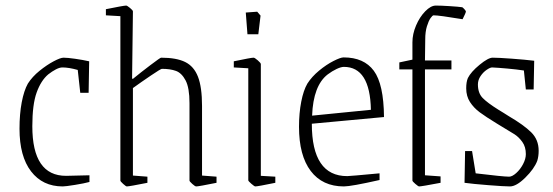

<svg xmlns="http://www.w3.org/2000/svg" viewBox="-20 -659 1984 689"><path d="M50 -197Q50 -250 58 -292Q66 -334 80 -359Q96 -384 122 -405Q148 -426 172.5 -439Q197 -452 208 -452Q222 -452 250 -448Q278 -444 300 -439L298 -326H268L259 -408Q227 -417 204 -417Q194 -417 180.5 -410Q167 -403 153 -392Q127 -370 111.5 -327Q96 -284 96 -206Q96 -28 217 -28L301 -30V-6Q283 -1 249 4.5Q215 10 205 10Q133 10 91.5 -44Q50 -98 50 -197Z M412 -11V-601L360 -604V-626Q424 -639 433 -639Q436 -639 446.5 -630.5Q457 -622 457 -618L454 -377L457 -376Q485 -399 520 -425.5Q555 -452 558 -452Q613 -452 644.5 -436.5Q676 -421 690.5 -383.5Q705 -346 705 -279V-29L757 -25V-3Q693 10 684 10Q680 10 670 1Q660 -8 660 -11V-289Q660 -344 646 -370.5Q632 -397 611.5 -404.5Q591 -412 561 -412Q557 -412 521.5 -388Q486 -364 457 -343V-29L509 -25V-3Q444 10 435 10Q432 10 422 1Q412 -8 412 -11Z M871 -12V-414L819 -417V-439Q881 -452 890 -452Q894 -452 905 -442.5Q916 -433 916 -429V-28L968 -25V-3Q905 10 896 10Q893 10 882 0.5Q871 -9 871 -12ZM862 -614 903 -617 915 -603 907 -536H868Z M1053 -204Q1053 -253 1061 -294Q1069 -335 1083 -359Q1099 -384 1125 -405.5Q1151 -427 1176.5 -440Q1202 -453 1213 -453Q1286 -453 1321.5 -405Q1357 -357 1358 -239L1099 -215Q1099 -27 1226 -27Q1235 -27 1342 -37V-13Q1240 10 1214 10Q1137 10 1095 -45.5Q1053 -101 1053 -204ZM1311 -265Q1308 -419 1214 -419Q1204 -419 1188 -411.5Q1172 -404 1156 -392Q1104 -352 1100 -244Z M1460 -11V-410H1413V-435L1460 -445V-507Q1460 -537 1473 -567.5Q1486 -598 1506 -618.5Q1526 -639 1544 -639Q1562 -639 1593.5 -637Q1625 -635 1639 -633Q1642 -631 1647 -625.5Q1652 -620 1652 -617Q1652 -614 1640 -590Q1556 -604 1536 -604Q1532 -604 1525 -594Q1518 -584 1512 -564.5Q1506 -545 1506 -518L1505 -442H1600V-410H1505V-30L1561 -26V-3Q1493 10 1484 10Q1481 10 1470.5 1Q1460 -8 1460 -11Z M1647 -3 1649 -117H1674L1687 -37Q1786 -25 1807 -25Q1818 -25 1832.5 -38Q1847 -51 1857 -70Q1867 -89 1867 -106Q1867 -132 1854.5 -149.5Q1842 -167 1826.5 -177Q1811 -187 1764 -215Q1723 -240 1701.5 -256Q1680 -272 1666.5 -293Q1653 -314 1653 -342Q1653 -365 1659 -379Q1670 -401 1701 -426.5Q1732 -452 1748 -452Q1768 -452 1816 -448.5Q1864 -445 1897 -441L1895 -338H1867L1860 -406Q1834 -410 1800.5 -413Q1767 -416 1746 -417Q1739 -417 1726.5 -408.5Q1714 -400 1704.5 -386Q1695 -372 1695 -356Q1695 -325 1712 -307.5Q1729 -290 1769 -265L1787 -254L1806 -242Q1859 -211 1886 -184.5Q1913 -158 1913 -118Q1913 -98 1908 -82Q1897 -53 1865 -21.5Q1833 10 1810 10Q1790 10 1733 5.5Q1676 1 1647 -3Z"/></svg>

Font: Grenze ExtraLight
Style: Regular
Weight: 275
Designer: Renata Polastri
Foundry: Omnibus-Type
Version: Version 1.002; ttfautohint (v1.8)